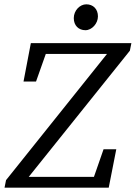

<svg xmlns="http://www.w3.org/2000/svg" viewBox="-20 -870 629 890"><path d="M1 0H73L582 -635L589 -670H516L8 -35L1 0ZM89 -492H147L210 -670L148 -620H543L553 -670H123L89 -492ZM48 0H484L519 -178H460L398 0L459 -50H57L48 0ZM376 -730C406 -730 434 -761 434 -794C434 -828 412 -850 380 -850C350 -850 322 -821 322 -786C322 -752 344 -730 376 -730Z"/></svg>

Font: Source Serif Variable
Style: Italic
Weight: 389
Italic angle: -12°
Designer: Frank Grießhammer
Foundry: Adobe Systems Incorporated
Version: Version 3.001;hotconv 1.0.111;makeotfexe 2.5.65597